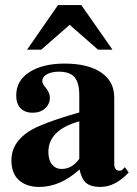

<svg xmlns="http://www.w3.org/2000/svg" viewBox="-20 -724 540 758"><path d="M424 -528H367L255 -626L143 -528H87L209 -704H301ZM473 -64 488 -43Q435 14 376 14Q339 14 320.5 -1.5Q302 -17 294 -55Q218 14 135 14Q85 14 55 -12.5Q25 -39 25 -92Q25 -159 92 -204Q142 -237 293 -280V-348Q293 -397 274.5 -419Q256 -441 212 -441Q184 -441 165.5 -431Q147 -421 147 -404Q147 -393 158 -381Q177 -358 177 -339Q177 -313 158 -296Q139 -279 109 -279Q78 -279 61 -297Q44 -315 44 -347Q44 -406 96.5 -439.5Q149 -473 235 -473Q327 -473 379 -438Q431 -403 431 -339V-78Q431 -50 452 -50Q459 -50 463 -54ZM293 -97V-245Q171 -211 171 -124Q171 -92 185.5 -74.5Q200 -57 223 -57Q265 -57 293 -97Z"/></svg>

Font: STIX
Style: Bold
Weight: 700
Designer: MicroPress Inc., with final additions and corrections provided by Coen Hoffman, Elsevier (retired)
Version: Version 1.1.1